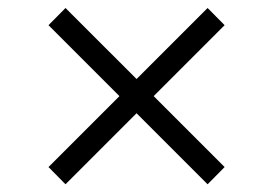

<svg xmlns="http://www.w3.org/2000/svg" viewBox="-20 -527 688 485"><path d="M504.4 -61.5 102.5 -463.4 145.5 -506.8 547.4 -105ZM145.5 -61.5 102.5 -105 504.4 -506.8 547.4 -463.4Z"/></svg>

Font: Inter 16pt Light
Style: Regular
Weight: 300
Version: Version 4.001;git-66647c0bb